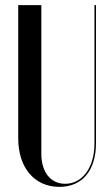

<svg xmlns="http://www.w3.org/2000/svg" viewBox="-20 -719 437 748"><path d="M51 -699V-180C51 -66 114 9 211 9C301 9 354 -55 354 -162V-699H348V-160C348 -65 300 -3 234 -3C176 -3 141 -50 141 -120V-699Z"/></svg>

Font: Moniqa SemBd Display
Style: Regular
Weight: 600
Designer: Rajesh Rajput
Foundry: Rajesh Rajput
Version: Version 1.000